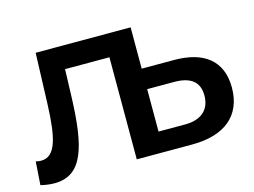

<svg xmlns="http://www.w3.org/2000/svg" viewBox="-96 -866 1377 1041"><g transform="rotate(-15 592.5 -345.0)"><path d="M859 -353C947 -353 999 -320 999 -240C999 -159 946 -115 859 -115H708V-353ZM175 -700 165 -414C158 -231 136 -127 53 -127C43 -127 34 -128 23 -131L14 0C43 7 68 10 92 10C252 10 292 -145 301 -420L306 -573H555V0H867C1046 0 1154 -83 1154 -243C1154 -393 1058 -468 890 -468H708V-700Z"/></g></svg>

Font: Montserrat-Alt1
Style: Bold
Weight: 700
Designer: Differentunic
Foundry: Differentunic
Version: Version 7.222